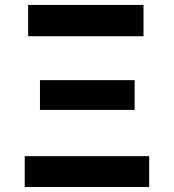

<svg xmlns="http://www.w3.org/2000/svg" viewBox="-20 -747 695 767"><path d="M78.8 0H576V-123.2H78.8ZM92.3 -602.3H553.3V-727.3H92.3ZM139.6 -307.9H517.8V-426.8H139.6Z"/></svg>

Font: Karasuma Gothic
Style: Bold
Weight: 700
Designer: Rasmus Andersson / Ryoko Nishizuka
Foundry: Genbu
Version: Version 1.00